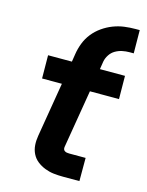

<svg xmlns="http://www.w3.org/2000/svg" viewBox="-113 -810 675 880"><g transform="rotate(15 225.0 -370.0)"><path d="M273 0Q250 0 228.5 -2.5Q207 -5 186.5 -13Q166 -21 149.5 -34Q133 -47 123.5 -66Q114 -85 112.5 -107Q111 -129 115 -152L158 -410H64L63 -520H176L182 -558Q186 -584 196 -610Q206 -636 223.5 -658Q241 -680 264.5 -696.5Q288 -713 314 -723Q340 -733 366.5 -736.5Q393 -740 419 -740H439L440 -630H419Q403 -630 386 -626.5Q369 -623 353.5 -614Q338 -605 328 -589.5Q318 -574 315 -558L309 -520H428L429 -410H291L245 -134Q244 -128 245.5 -123Q247 -118 251.5 -115Q256 -112 261.5 -111Q267 -110 273 -110H351V0Z"/></g></svg>

Font: Iosevka Etoile Extrabold
Style: Italic
Weight: 800
Italic angle: -9°
Designer: Belleve Invis
Foundry: Belleve Invis
Version: Version 22.1.2; ttfautohint (v1.8.4)